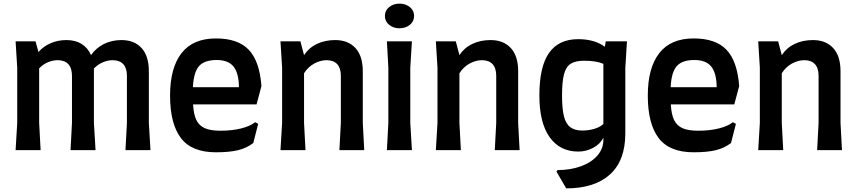

<svg xmlns="http://www.w3.org/2000/svg" viewBox="-20 -828 4724 1059"><path d="M680 -150V-410Q680 -452 660 -474Q640 -496 601 -496Q575 -496 547.5 -484.5Q520 -473 498 -450V-435V-150L507 0H369L377 -150V-410Q377 -452 357 -474Q337 -496 298 -496Q272 -496 245 -485Q218 -474 196 -451V-150L204 0H66L75 -150V-455L66 -600H176L192 -541Q220 -573 260 -590Q300 -607 347 -607Q395 -607 429.5 -586Q464 -565 482 -524Q510 -564 553.5 -585.5Q597 -607 650 -607Q721 -607 761 -563Q801 -519 801 -435V-150L810 0H672Z M918 -301Q918 -453 981 -534.5Q1044 -616 1171 -616Q1293 -616 1352.5 -553Q1412 -490 1422 -353L1395 -252H1045Q1048 -197 1063 -166Q1078 -135 1109.5 -121Q1141 -107 1196 -107Q1261 -107 1311.5 -120Q1362 -133 1387 -154L1404 -145L1377 -39Q1340 -11 1292.5 0.5Q1245 12 1171 12Q1037 12 977.5 -67Q918 -146 918 -301ZM1298 -347Q1297 -425 1268 -461Q1239 -497 1175 -497Q1107 -497 1077.5 -463Q1048 -429 1044 -347Z M1860 -150V-410Q1860 -452 1840 -474Q1820 -496 1781 -496Q1748 -496 1714 -478Q1680 -460 1657 -424V-150L1665 0H1527L1536 -150V-455L1527 -600H1637L1657 -524Q1684 -565 1728.5 -586Q1773 -607 1829 -607Q1900 -607 1940.5 -563Q1981 -519 1981 -435V-150L1989 0H1852Z M2103 -740Q2103 -770 2126.5 -789Q2150 -808 2183 -808Q2217 -808 2240.5 -789Q2264 -770 2264 -740Q2264 -710 2240.5 -691Q2217 -672 2183 -672Q2150 -672 2126.5 -691Q2103 -710 2103 -740ZM2122 -150V-455L2114 -600H2252L2243 -455V-150L2252 0H2114Z M2717 -150V-410Q2717 -452 2697 -474Q2677 -496 2638 -496Q2605 -496 2571 -478Q2537 -460 2514 -424V-150L2522 0H2384L2393 -150V-455L2384 -600H2494L2514 -524Q2541 -565 2585.5 -586Q2630 -607 2686 -607Q2757 -607 2797.5 -563Q2838 -519 2838 -435V-150L2846 0H2709Z M3438 -600 3429 -451V-92Q3429 58 3344 134.5Q3259 211 3103 211L3049 118L3056 110Q3127 110 3184.5 89Q3242 68 3275 30Q3308 -8 3308 -57V-68Q3289 -32 3250.5 -12Q3212 8 3170 8Q3068 8 3011.5 -71.5Q2955 -151 2955 -301Q2955 -461 3008.5 -536.5Q3062 -612 3169 -612Q3215 -612 3252.5 -601Q3290 -590 3316 -570L3321 -600ZM3308 -144V-476Q3269 -493 3202 -493Q3154 -493 3128 -476.5Q3102 -460 3091 -419Q3080 -378 3080 -301Q3080 -228 3090.5 -186.5Q3101 -145 3125.5 -126.5Q3150 -108 3192 -108Q3227 -108 3258.5 -117.5Q3290 -127 3308 -144Z M3553 -301Q3553 -453 3616 -534.5Q3679 -616 3806 -616Q3928 -616 3987.5 -553Q4047 -490 4057 -353L4030 -252H3680Q3683 -197 3698 -166Q3713 -135 3744.5 -121Q3776 -107 3831 -107Q3896 -107 3946.5 -120Q3997 -133 4022 -154L4039 -145L4012 -39Q3975 -11 3927.5 0.5Q3880 12 3806 12Q3672 12 3612.5 -67Q3553 -146 3553 -301ZM3933 -347Q3932 -425 3903 -461Q3874 -497 3810 -497Q3742 -497 3712.5 -463Q3683 -429 3679 -347Z M4495 -150V-410Q4495 -452 4475 -474Q4455 -496 4416 -496Q4383 -496 4349 -478Q4315 -460 4292 -424V-150L4300 0H4162L4171 -150V-455L4162 -600H4272L4292 -524Q4319 -565 4363.5 -586Q4408 -607 4464 -607Q4535 -607 4575.5 -563Q4616 -519 4616 -435V-150L4624 0H4487Z"/></svg>

Font: Farro Medium
Style: Regular
Weight: 500
Designer: Aceler Chua
Foundry: Grayscale Limited
Version: Version 1.101